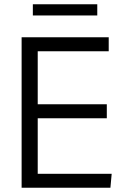

<svg xmlns="http://www.w3.org/2000/svg" viewBox="-20 -886 582 906"><path d="M493 -644H158V-394H484V-328H158V-66H507L501 0H82V-710H493ZM135 -866H439V-813H135Z"/></svg>

Font: LivvicRegular
Style: Regular
Weight: 400
Designer: Jacques Le Bailly, Baron von Fonthausen
Version: Version 1.001; ttfautohint (v1.8.2)